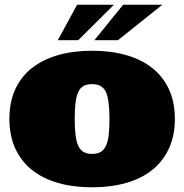

<svg xmlns="http://www.w3.org/2000/svg" viewBox="-20 -776 784 817"><path d="M20 -270Q20 -341.8 44.9 -396Q69.8 -450.2 116 -486.6Q162.1 -522.9 227.1 -541.5Q292 -560.1 372.1 -560.1Q452.1 -560.1 517.1 -541.5Q582 -522.9 627.9 -486.6Q673.8 -450.2 699 -396Q724.1 -341.8 724.1 -270Q724.1 -199.2 699 -144.5Q673.8 -89.8 627.9 -53Q582 -16.1 517.1 2.4Q452.1 21 372.1 21Q292 21 227.1 2.4Q162.1 -16.1 116 -53Q69.8 -89.8 44.9 -144.5Q20 -199.2 20 -270ZM297.9 -270Q297.9 -229 301.5 -200.4Q305.2 -171.9 313.5 -154.5Q321.8 -137.2 335.9 -129.2Q350.1 -121.1 372.1 -121.1Q394 -121.1 408 -129.2Q421.9 -137.2 430.4 -154.5Q439 -171.9 442.4 -200.4Q445.8 -229 445.8 -270Q445.8 -352.1 430.4 -385Q415 -418 372.1 -418Q350.1 -418 335.9 -410.4Q321.8 -402.8 313.5 -385.5Q305.2 -368.2 301.5 -339.6Q297.9 -311 297.9 -270ZM464.8 -755.9 313 -605H226.1L308.1 -755.9ZM670.9 -755.9 481.9 -605H381.8L503.9 -755.9Z"/></svg>

Font: Ultra
Style: Regular
Weight: 400
Designer: Astigmatic (AOETI)
Foundry: Astigmatic (AOETI)
Version: Version 1.001